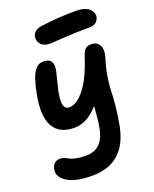

<svg xmlns="http://www.w3.org/2000/svg" viewBox="-179 -863 957 1197"><g transform="rotate(-20 299.5 -264.5)"><path d="M255.9 -627.9Q215.3 -627.9 195.6 -650.4Q175.8 -672.9 181.2 -701.2Q189 -743.2 246.1 -750Q354 -765.1 477.1 -765.1Q508.8 -765.1 532.2 -757.1Q555.7 -749 566.7 -736.6Q577.6 -724.1 582 -711.2Q586.4 -698.2 584 -686Q579.6 -664.6 563.7 -651.9Q547.9 -639.2 524.9 -639.2Q424.8 -639.2 341.8 -633.5Q258.8 -627.9 255.9 -627.9ZM222.2 235.8Q110.8 235.8 56.2 200.9Q1.5 166 11.2 117.2Q20.5 66.9 69.8 66.9Q82.5 66.9 96.4 72.8Q110.4 78.6 122.6 85.9Q134.8 93.3 162.8 99.1Q190.9 105 229 105Q336.4 105 362.8 -20Q366.7 -39.6 369.6 -60.3Q372.6 -81.1 373.8 -95Q375 -108.9 376.7 -132.3Q378.4 -155.8 379.9 -168.9Q304.7 -83 219.2 -83Q120.1 -83 80.8 -152.8Q41.5 -222.7 70.8 -368.2Q81.1 -419.9 92.8 -454.3Q104.5 -488.8 118.2 -506.6Q131.8 -524.4 145.3 -531.2Q158.7 -538.1 176.8 -538.1Q214.4 -538.1 227.8 -516.1Q241.2 -494.1 231.9 -454.1Q204.6 -343.8 202.6 -333.5Q183.6 -241.7 209.5 -221.2Q218.3 -213.9 232.9 -213.9Q271 -213.9 309.1 -251Q347.2 -288.1 377.2 -346.9Q407.2 -405.8 431.2 -481.9Q441.4 -512.7 454.6 -524.9Q467.8 -537.1 493.2 -537.1Q530.3 -537.1 547.4 -508.5Q564.5 -480 547.9 -424.8Q529.8 -367.7 521.2 -313.5Q512.7 -259.3 511.7 -220.2Q510.7 -181.2 504.9 -120.1Q499 -59.1 486.8 2.9Q441.4 235.8 222.2 235.8Z"/></g></svg>

Font: Shantell Sans Bouncy
Style: Italic
Weight: 600
Italic angle: -11.31°
Designer: Stephen Nixon, Anya Danilova, Shantell Martin
Foundry: Arrow Type
Version: Version 1.006;[9816181b4]